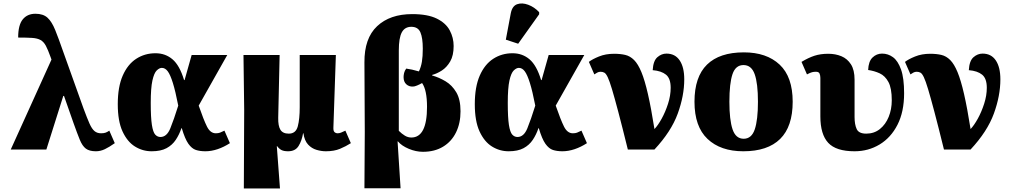

<svg xmlns="http://www.w3.org/2000/svg" viewBox="-20 -848 5731 1089"><path d="M41 0 272 -510 267 -524Q252 -566 240 -588.5Q228 -611 210 -621Q192 -631 162.5 -633Q133 -635 83 -635Q83 -706 109 -738Q135 -770 181 -770Q225 -770 249.5 -747.5Q274 -725 293 -678Q312 -631 337 -559L454 -232Q474 -178 487.5 -147.5Q501 -117 516 -104.5Q531 -92 553 -92Q570 -92 580 -96Q590 -100 600 -107L631 -36Q600 -14 575 -2Q550 10 524 10Q487 10 467 -5Q447 -20 432.5 -55.5Q418 -91 397 -150L343 -304H339L243 0Z M840 10Q789 10 745.5 -17Q702 -44 675 -102.5Q648 -161 648 -257Q648 -355 676 -419Q704 -483 752.5 -514.5Q801 -546 862 -546Q918 -546 958.5 -511.5Q999 -477 1024 -394H1027L1067 -536H1269L1107 -249Q1135 -168 1154 -130Q1173 -92 1204 -92Q1218 -92 1227.5 -95.5Q1237 -99 1253 -107L1284 -36Q1250 -14 1214.5 -2Q1179 10 1145 10Q1114 10 1091 2.5Q1068 -5 1048.5 -32.5Q1029 -60 1011 -121H1009Q997 -85 977 -55Q957 -25 924.5 -7.5Q892 10 840 10ZM890 -71Q926 -71 946 -120Q966 -169 991 -249Q975 -331 960.5 -377.5Q946 -424 931.5 -443.5Q917 -463 898 -463Q884 -463 869 -448.5Q854 -434 844.5 -391.5Q835 -349 835 -264Q835 -181 841.5 -139.5Q848 -98 860.5 -84.5Q873 -71 890 -71Z M1363 221 1365 -225 1361 -536H1566L1558 -180Q1557 -134 1570.5 -112Q1584 -90 1618 -90Q1658 -90 1669 -131.5Q1680 -173 1680 -240V-536H1885L1871 -125Q1870 -105 1877.5 -98.5Q1885 -92 1895 -92Q1905 -92 1914.5 -96Q1924 -100 1939 -107L1970 -36Q1942 -18 1908.5 -4Q1875 10 1828 10Q1803 10 1775.5 2Q1748 -6 1727.5 -28Q1707 -50 1701 -92H1699Q1692 -50 1673.5 -20Q1655 10 1614 10Q1590 10 1576.5 3Q1563 -4 1552 -19H1550L1568 221Z M2047 220 2049 -100 2047 -494Q2046 -631 2119 -699.5Q2192 -768 2318 -768Q2406 -768 2457.5 -742.5Q2509 -717 2531 -675.5Q2553 -634 2553 -587Q2553 -533 2533.5 -499.5Q2514 -466 2486 -448Q2458 -430 2431 -423V-420Q2470 -409 2507 -387Q2544 -365 2568 -324.5Q2592 -284 2592 -217Q2592 -149 2566.5 -97Q2541 -45 2493 -16Q2445 13 2379 13Q2339 13 2298.5 -4Q2258 -21 2237 -46H2235L2252 220ZM2313 -68Q2402 -68 2402 -242Q2402 -337 2374 -377Q2360 -369 2345.5 -363Q2331 -357 2322 -357Q2300 -356 2284.5 -370Q2269 -384 2269 -411Q2269 -421 2272 -434Q2275 -447 2284 -459Q2299 -457 2317.5 -453Q2336 -449 2356 -443Q2368 -468 2373 -498Q2378 -528 2378 -572Q2378 -633 2364.5 -664.5Q2351 -696 2313 -696Q2276 -696 2259 -664.5Q2242 -633 2242 -562V-106Q2259 -89 2276.5 -78.5Q2294 -68 2313 -68Z M2865 10Q2814 10 2770.5 -17Q2727 -44 2700 -102.5Q2673 -161 2673 -257Q2673 -355 2701 -419Q2729 -483 2777.5 -514.5Q2826 -546 2887 -546Q2943 -546 2983.5 -511.5Q3024 -477 3049 -394H3052L3092 -536H3294L3132 -249Q3160 -168 3179 -130Q3198 -92 3229 -92Q3243 -92 3252.5 -95.5Q3262 -99 3278 -107L3309 -36Q3275 -14 3239.5 -2Q3204 10 3170 10Q3139 10 3116 2.5Q3093 -5 3073.5 -32.5Q3054 -60 3036 -121H3034Q3022 -85 3002 -55Q2982 -25 2949.5 -7.5Q2917 10 2865 10ZM2915 -71Q2951 -71 2971 -120Q2991 -169 3016 -249Q3000 -331 2985.5 -377.5Q2971 -424 2956.5 -443.5Q2942 -463 2923 -463Q2909 -463 2894 -448.5Q2879 -434 2869.5 -391.5Q2860 -349 2860 -264Q2860 -181 2866.5 -139.5Q2873 -98 2885.5 -84.5Q2898 -71 2915 -71ZM2919 -600 2849 -623 2877 -772Q2885 -814 2913 -824Q2941 -834 2976 -821Q3011 -808 3038 -779V-767Z M3541 0Q3509 -130 3487 -213Q3465 -296 3451 -342.5Q3437 -389 3427 -410Q3417 -431 3407.5 -436Q3398 -441 3386 -441Q3376 -441 3367 -436Q3358 -431 3351 -426L3320 -497Q3339 -512 3377 -527.5Q3415 -543 3463 -543Q3499 -543 3526.5 -536.5Q3554 -530 3576.5 -507.5Q3599 -485 3618 -439Q3637 -393 3655 -314.5Q3673 -236 3692 -116Q3712 -137 3733 -175Q3754 -213 3769 -259.5Q3784 -306 3784 -350Q3784 -403 3757.5 -424.5Q3731 -446 3682 -450Q3685 -503 3708.5 -523.5Q3732 -544 3760 -544Q3809 -544 3835 -505.5Q3861 -467 3861 -398Q3861 -305 3824 -203.5Q3787 -102 3692 0Z M4196 10Q4067 10 3993 -60Q3919 -130 3919 -271Q3919 -412 3990 -481.5Q4061 -551 4199 -551Q4328 -551 4402 -481.5Q4476 -412 4476 -271Q4476 -130 4405 -60Q4334 10 4196 10ZM4198 -61Q4243 -61 4261 -114.5Q4279 -168 4279 -271Q4279 -375 4260.5 -427Q4242 -479 4197 -479Q4152 -479 4134.5 -427Q4117 -375 4117 -271Q4117 -168 4135 -114.5Q4153 -61 4198 -61Z M4827 10Q4722 10 4677.5 -38Q4633 -86 4633 -188V-406Q4633 -420 4628.5 -430.5Q4624 -441 4608 -441Q4596 -441 4586 -438.5Q4576 -436 4557 -426L4526 -497Q4566 -521 4600 -532Q4634 -543 4678 -543Q4719 -543 4752.5 -529Q4786 -515 4806.5 -483Q4827 -451 4827 -396V-184Q4827 -142 4839 -116Q4851 -90 4893 -90Q4938 -90 4970.5 -116Q5003 -142 5020.5 -185Q5038 -228 5038 -279Q5038 -348 5019 -383Q5000 -418 4969.5 -432Q4939 -446 4904 -451Q4906 -500 4929 -522Q4952 -544 4983 -544Q5017 -544 5045 -523.5Q5073 -503 5090.5 -454Q5108 -405 5108 -319Q5108 -214 5070.5 -140.5Q5033 -67 4969 -28.5Q4905 10 4827 10Z M5334 0Q5302 -130 5280 -213Q5258 -296 5244 -342.5Q5230 -389 5220 -410Q5210 -431 5200.5 -436Q5191 -441 5179 -441Q5169 -441 5160 -436Q5151 -431 5144 -426L5113 -497Q5132 -512 5170 -527.5Q5208 -543 5256 -543Q5292 -543 5319.5 -536.5Q5347 -530 5369.5 -507.5Q5392 -485 5411 -439Q5430 -393 5448 -314.5Q5466 -236 5485 -116Q5505 -137 5526 -175Q5547 -213 5562 -259.5Q5577 -306 5577 -350Q5577 -403 5550.5 -424.5Q5524 -446 5475 -450Q5478 -503 5501.5 -523.5Q5525 -544 5553 -544Q5602 -544 5628 -505.5Q5654 -467 5654 -398Q5654 -305 5617 -203.5Q5580 -102 5485 0Z"/></svg>

Font: Noto Serif Black
Style: Regular
Weight: 900
Designer: Monotype Design Team
Foundry: Monotype Imaging Inc.
Version: Version 2.014; ttfautohint (v1.8.4.7-5d5b)